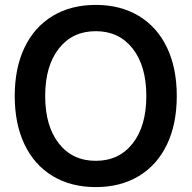

<svg xmlns="http://www.w3.org/2000/svg" viewBox="-20 -747 780 782"><path d="M370 -727Q471 -727 545.5 -682Q620 -637 660 -553.5Q700 -470 700 -356Q700 -242 660 -158.5Q620 -75 545.5 -30Q471 15 370 15Q269 15 194.5 -30Q120 -75 80 -158.5Q40 -242 40 -356Q40 -470 80 -553.5Q120 -637 194.5 -682Q269 -727 370 -727ZM370 -620Q275 -620 219.5 -549Q164 -478 164 -356Q164 -234 219.5 -163Q275 -92 370 -92Q465 -92 520.5 -163Q576 -234 576 -356Q576 -478 520.5 -549Q465 -620 370 -620Z"/></svg>

Font: CST
Style: Medium
Weight: 500
Version: Version 1.00